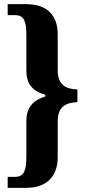

<svg xmlns="http://www.w3.org/2000/svg" viewBox="-20 -780 409 925"><path d="M17 125H106C207 125 258 68 258 -23V-194C258 -270 300 -285 353 -288V-349C300 -351 258 -368 258 -442V-614C258 -707 207 -760 106 -760H17V-707H53C98 -707 107 -673 107 -610V-440C107 -380 133 -341 198 -324V-315C134 -296 107 -257 107 -197V-26C107 37 98 72 53 72H17Z"/></svg>

Font: Noto Serif Bengali ExtraCondensed ExtraBold
Style: Regular
Weight: 800
Width: 2
Designer: Juan Bruce, Universal Thirst, Indian Type Foundry and the Monotype Design Team.
Foundry: Monotype Imaging Inc.
Version: Version 2.003